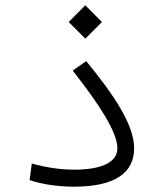

<svg xmlns="http://www.w3.org/2000/svg" viewBox="-20 -700 626 722"><path d="M258.8 2C416.5 2 484.4 -53.2 484.4 -142.1C484.4 -230.5 408.7 -342.8 304.2 -470.2L253.4 -434.6C353 -307.6 421.4 -203.6 421.4 -142.1C421.4 -90.8 363.3 -62 259.8 -62C206.1 -62 152.8 -70.3 99.6 -85L91.3 -22.9C139.6 -5.9 201.7 2 258.8 2ZM300.8 -554.7 363.3 -617.2 300.8 -680.2 238.3 -617.2Z"/></svg>

Font: Cascadia Code PL Light
Style: Regular
Weight: 300
Monospace: yes
Designer: Aaron Bell
Foundry: Saja Typeworks
Version: Version 2404.023